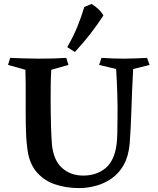

<svg xmlns="http://www.w3.org/2000/svg" viewBox="-20 -956 806 982"><path d="M732 -660 745 -624 661 -603Q655 -491 652 -392Q649 -293 643 -219Q637 -156 613 -113Q589 -70 552 -44Q515 -18 471.5 -6Q428 6 385 6Q316 6 259 -14Q202 -34 164.5 -79.5Q127 -125 119 -203Q113 -250 112 -314Q111 -378 111.5 -451.5Q112 -525 110 -599L21 -624L32 -660Q63 -659 100.5 -657.5Q138 -656 176 -656Q220 -656 255.5 -657Q291 -658 319 -660L330 -624L242 -599Q240 -562 239.5 -525Q239 -488 239 -452Q239 -373 241 -308.5Q243 -244 246 -213Q255 -134 298.5 -96Q342 -58 406 -58Q473 -58 519 -95.5Q565 -133 576 -216Q579 -237 580 -273Q581 -309 581 -351Q582 -407 580 -473Q578 -539 574 -603L487 -624L499 -660Q530 -658 559.5 -657Q589 -656 615 -656Q643 -656 677 -657.5Q711 -659 732 -660ZM448 -936Q466 -925 481.5 -911Q497 -897 509 -877Q479 -831 444.5 -786Q410 -741 363 -690L324 -715Q355 -769 375.5 -819Q396 -869 411 -920Q420 -923 430 -928Q440 -933 448 -936Z"/></svg>

Font: Ruwudu SemiBold
Style: Regular
Weight: 600
Designer: Becca Hirsbrunner Spalinger
Foundry: SIL International
Version: Version 3.000